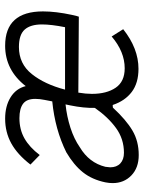

<svg xmlns="http://www.w3.org/2000/svg" viewBox="76 -638 573 766"><g transform="rotate(-90 363.0 -255.5)"><path d="M700 -371Q700 -320 686 -255Q681 -233 679 -228L376 -230Q371 -200 371 -176Q371 -117 395.5 -81Q420 -45 473 -45Q539 -45 600 -97L629 -51Q552 10 471 10Q414 10 378.5 -17Q343 -44 327 -92L325 -93L316 -92Q267 -39 224.5 -14Q182 11 127 11Q76 11 45.5 -18.5Q15 -48 15 -93Q15 -107 18 -122Q29 -175 58 -211.5Q87 -248 138 -278Q229 -323 341 -334L347 -365Q351 -384 351 -402Q351 -436 331.5 -450.5Q312 -465 274 -465Q229 -465 193.5 -445Q158 -425 127 -384L89 -421Q129 -473 173.5 -497.5Q218 -522 272 -522Q322 -522 357 -500.5Q392 -479 402 -440Q466 -522 563 -522Q700 -522 700 -371ZM388 -283H637Q648 -338 648 -375Q648 -421 627.5 -444Q607 -467 558 -467Q491 -467 450 -415.5Q409 -364 388 -283ZM315 -164Q314 -208 325 -262L329 -281Q281 -276 236 -261.5Q191 -247 158 -224Q96 -187 80 -122Q78 -108 78 -103Q78 -77 93.5 -62.5Q109 -48 136 -48Q191 -48 234.5 -79.5Q278 -111 315 -164Z"/></g></svg>

Font: Decalotype Light Italic
Style: Regular
Weight: 300
Italic angle: -12°
Designer: Alfredo Marco Pradil
Foundry: Alfredo Marco Pradil
Version: Version 1.0